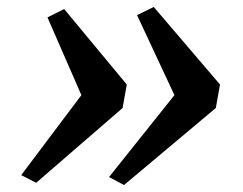

<svg xmlns="http://www.w3.org/2000/svg" viewBox="-20 -581 700 552"><path d="M336.5 -49 293.5 -72 481.5 -307.5 374 -537.5 422 -561 612.5 -338 600.5 -270.5ZM84 -55.5 41 -77.5 214 -307.5 116.5 -531 164.5 -555 344.5 -338 332.5 -270.5Z"/></svg>

Font: Merriweather 60pt
Style: Bold Italic
Weight: 700
Italic angle: -7.8°
Version: Version 2.101